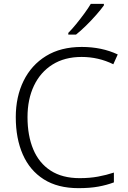

<svg xmlns="http://www.w3.org/2000/svg" viewBox="-20 -1034 663 998"><path d="M404 -738Q316 -738 253 -698.5Q190 -659 156.5 -588.5Q123 -518 123 -425Q123 -329 153 -257.5Q183 -186 243.5 -147Q304 -108 394 -108Q446 -108 489.5 -116Q533 -124 572 -137V-86Q535 -72 491 -64Q447 -56 388 -56Q280 -56 207.5 -102Q135 -148 98.5 -231Q62 -314 62 -425Q62 -531 102.5 -613.5Q143 -696 219.5 -743Q296 -790 405 -790Q509 -790 592 -751L569 -700Q492 -738 404 -738ZM520 -1006Q505 -985 480.5 -957Q456 -929 428 -901.5Q400 -874 375 -854H335V-863Q354 -882 376 -909Q398 -936 418.5 -964Q439 -992 452 -1014H520Z"/></svg>

Font: Noto Sans Malayalam UI Light
Style: Regular
Weight: 300
Designer: Jelle Bosma - Monotype Design Team
Foundry: Monotype Imaging Inc.
Version: Version 2.104; ttfautohint (v1.8.4.7-5d5b)